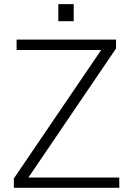

<svg xmlns="http://www.w3.org/2000/svg" viewBox="-20 -901 638 921"><path d="M116.2 -49.3H552.2V0H46.4V-44.9L465.3 -661.1H59.6V-710.9H536.6V-668.5ZM333.5 -799.3H259.8V-881.3H333.5Z"/></svg>

Font: Roboto Web
Style: Light
Weight: 300
Designer: Google
Version: Version 1.200310; 2013